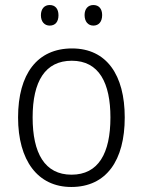

<svg xmlns="http://www.w3.org/2000/svg" viewBox="-20 -735 569 765"><path d="M143 -674C143 -649 157 -633 178 -633C200 -633 213 -648 213 -674C213 -700 200 -715 178 -715C157 -715 143 -700 143 -674ZM317 -675C317 -649 331 -633 352 -633C374 -633 387 -649 387 -675C387 -700 374 -715 352 -715C331 -715 317 -700 317 -675ZM477 -267C477 -436 405 -542 267 -542C129 -542 52 -441 52 -267C52 -96 130 10 264 10C404 10 477 -96 477 -267ZM110 -267C110 -411 160 -493 266 -493C375 -493 420 -404 420 -267C420 -124 372 -39 265 -39C158 -39 110 -125 110 -267Z"/></svg>

Font: Noto Sans Gujarati SemiCondensed Light
Style: Regular
Weight: 300
Width: 4
Designer: Jelle Bosma - Monotype Design Team, Universal Thirst
Foundry: Monotype Imaging Inc.
Version: Version 2.106